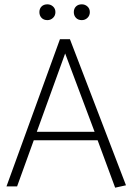

<svg xmlns="http://www.w3.org/2000/svg" viewBox="-20 -861 612 887"><path d="M417 -252H150L281 -614ZM257 -680 10 0H59L136 -213H431L512 6L562 -5L303 -680ZM199 -768Q214 -768 225 -778.5Q236 -789 236 -805Q236 -821 225 -831Q214 -841 199 -841Q182 -841 172 -831Q162 -821 162 -805Q162 -789 172 -778.5Q182 -768 199 -768ZM358 -768Q373 -768 384 -778.5Q395 -789 395 -805Q395 -821 384 -831Q373 -841 358 -841Q341 -841 331 -831Q321 -821 321 -805Q321 -789 331 -778.5Q341 -768 358 -768Z"/></svg>

Font: Catamaran Thin
Style: Regular
Weight: 100
Designer: Pria Ravichandran
Version: Version 2.000